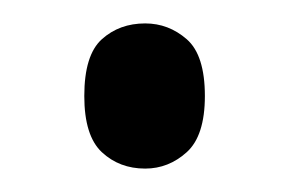

<svg xmlns="http://www.w3.org/2000/svg" viewBox="-20 -438 247 164"><path d="M104 -294Q82 -294 67 -308Q52 -322 52 -356Q52 -391 67 -404.5Q82 -418 104 -418Q124 -418 139.5 -404.5Q155 -391 155 -356Q155 -322 139.5 -308Q124 -294 104 -294Z"/></svg>

Font: Noto Serif Khmer ExtraCondensed
Style: Regular
Weight: 400
Width: 2
Designer: Danh Hong and the Monotype Design Team
Foundry: Monotype Imaging Inc.
Version: Version 2.004; ttfautohint (v1.8.4.7-5d5b)